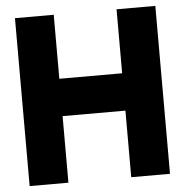

<svg xmlns="http://www.w3.org/2000/svg" viewBox="-52 -769 787 819"><g transform="rotate(-5 342.0 -359.5)"><path d="M477 0V-719H643V0ZM42 0V-719H208V0ZM208 -285V-445H477V-285Z"/></g></svg>

Font: Foldit
Style: Bold
Weight: 700
Version: Version 1.003